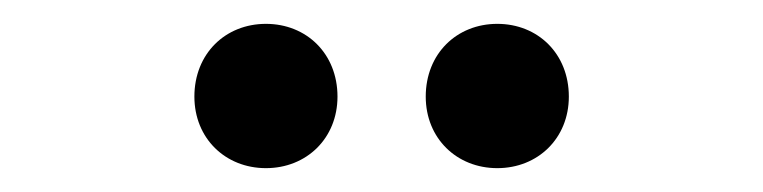

<svg xmlns="http://www.w3.org/2000/svg" viewBox="-20 -759 640 161"><path d="M397 -618C431 -618 457 -643 457 -678C457 -714 431 -739 397 -739C363 -739 337 -714 337 -678C337 -643 363 -618 397 -618ZM203 -618C237 -618 263 -643 263 -678C263 -714 237 -739 203 -739C169 -739 143 -714 143 -678C143 -643 169 -618 203 -618Z"/></svg>

Font: Chess Sans SemiBold
Style: Regular
Weight: 600
Designer: Wolf Bōese
Foundry: Wolf Bōese
Version: Version 7.223;Glyphs 3.3 (3306)